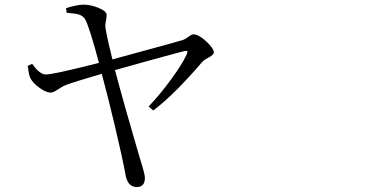

<svg xmlns="http://www.w3.org/2000/svg" viewBox="-20 -753 1540 808"><path d="M555.7 34.2Q514.6 34.2 506.8 -25.4Q493.2 -97.7 461.9 -229.5Q431.6 -356.4 408.2 -442.4Q297.9 -410.2 260.7 -396.5Q244.1 -390.6 222.7 -376Q204.1 -363.3 193.4 -363.3Q174.8 -363.3 147 -382.8Q119.1 -402.3 107.4 -424.8Q101.6 -436.5 96.7 -475.6L115.2 -484.4Q116.2 -482.4 119.1 -479.5Q147.5 -440.4 171.9 -439.5Q200.2 -438.5 396.5 -488.3Q359.4 -627.9 340.8 -667Q333 -684.6 313.5 -691.4Q299.8 -696.3 260.7 -699.2L257.8 -718.8Q305.7 -733.4 330.1 -733.4Q362.3 -733.4 395 -719.7Q427.7 -706.1 428.7 -691.4Q428.7 -683.6 426.8 -669.9Q421.9 -650.4 423.8 -635.7Q432.6 -584 453.1 -502.9Q484.4 -511.7 563.5 -533.2Q718.8 -575.2 747.1 -584Q757.8 -586.9 772.5 -597.7Q786.1 -608.4 793.9 -608.4Q816.4 -608.4 848.6 -578.1Q879.9 -548.8 879.9 -532.2Q879.9 -522.5 857.4 -510.7Q839.8 -502 834 -495.1Q833 -493.2 829.1 -490.2Q713.9 -355.5 625 -288.1L605.5 -304.7Q656.2 -358.4 702.1 -421.9Q745.1 -480.5 765.6 -523.4Q770.5 -535.2 768.1 -537.6Q765.6 -540 755.9 -538.1Q727.5 -531.2 589.8 -493.2Q500 -467.8 463.9 -458Q504.9 -303.7 567.4 -90.8Q589.8 -21.5 589.8 -4.9Q589.8 34.2 555.7 34.2Z"/></svg>

Font: Bpmf Zihi Box R
Style: R
Weight: 400
Foundry: But Ko
Version: Version 1.320